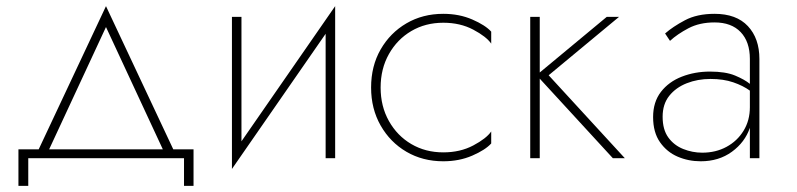

<svg xmlns="http://www.w3.org/2000/svg" viewBox="-20 -515 2594 625"><path d="M579 0H72V90H40V-29H106L325 -495L544 -29H610V90H579ZM325 -427 140 -29H510Z M766 -460V-55L1071 -495V0H1040V-405L735 35V-460Z M1219 -230Q1219 -169 1246 -121Q1273 -73 1319 -46Q1365 -19 1423 -19Q1478 -19 1520.5 -41.5Q1563 -64 1579 -87V-48Q1560 -27 1517.5 -8.5Q1475 10 1423 10Q1356 10 1303 -21Q1250 -52 1219 -106.5Q1188 -161 1188 -230Q1188 -300 1219 -354Q1250 -408 1303 -439Q1356 -470 1423 -470Q1475 -470 1517.5 -451.5Q1560 -433 1579 -412V-373Q1563 -396 1520.5 -418.5Q1478 -441 1423 -441Q1365 -441 1319 -414Q1273 -387 1246 -339Q1219 -291 1219 -230Z M1706 -460H1737V-279L1955 -460H1995L1766 -270L2014 0H1975L1737 -259V0H1706Z M2161 -382 2145 -406Q2170 -428 2209.5 -449Q2249 -470 2306 -470Q2377 -470 2414.5 -430Q2452 -390 2452 -323V0H2421V-99Q2405 -52 2362.5 -21Q2320 10 2261 10Q2221 10 2186 -5Q2151 -20 2128.5 -52Q2106 -84 2106 -134Q2106 -183 2131.5 -216Q2157 -249 2199.5 -265.5Q2242 -282 2291 -282Q2342 -282 2373 -269Q2404 -256 2421 -242V-323Q2421 -379 2391 -410.5Q2361 -442 2306 -442Q2257 -442 2221 -423Q2185 -404 2161 -382ZM2137 -135Q2137 -93 2155.5 -67.5Q2174 -42 2204 -30Q2234 -18 2266 -18Q2310 -18 2345 -37Q2380 -56 2400.5 -89.5Q2421 -123 2421 -166V-220Q2399 -236 2367 -247Q2335 -258 2293 -258Q2251 -258 2215.5 -244Q2180 -230 2158.5 -203Q2137 -176 2137 -135Z"/></svg>

Font: Jost* Thin
Style: Regular
Weight: 200
Version: Version 3.7